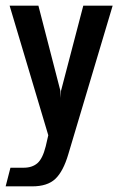

<svg xmlns="http://www.w3.org/2000/svg" viewBox="-36 -490 423 680"><path d="M-16 170 1 104H48Q78 104 96.5 88Q115 72 126 28L135 -11L-2 -470H100L178 -168L179 -143L180 -168L259 -470H363L206 56Q188 117 160 143.5Q132 170 78 170Z"/></svg>

Font: Smooch Sans Thin
Style: Bold
Weight: 700
Version: Version 1.010